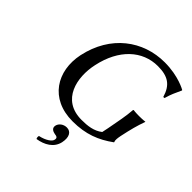

<svg xmlns="http://www.w3.org/2000/svg" viewBox="-244 -805 1199 1199"><g transform="rotate(45 355.5 -205.5)"><path d="M551 -117 542 -74C501 -42 451 -36 397 -36C219 -36 186 -205 215 -337C252 -512 362 -611 497 -611C587 -611 633 -580 657 -498L667 -499C682 -550 689 -561 711 -610L709 -613C709 -613 633 -658 511 -658C320 -658 154 -537 107 -317C71 -144 163 10 364 10C480 10 560 -23 639 -80L640 -83C633 -94 638 -120 640 -131L641 -137C657 -212 668 -254 687 -307V-310C687 -310 669 -307 634 -307C600 -307 584 -310 584 -310L581 -307C577 -250 565 -192 551 -117ZM366 62C337 62 312 81 307 105C301 132 325 141 341 144C359 146 371 150 366 170C363 188 331 212 280 223C278 232 278 241 283 247C342 238 397 208 410 148C421 96 404 62 366 62Z"/></g></svg>

Font: Libertinus Sans
Style: Italic
Weight: 400
Italic angle: -12°
Designer: Philipp H. Poll, Khaled Hosny
Foundry: Caleb Maclennan
Version: Version 7.050;RELEASE